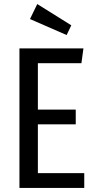

<svg xmlns="http://www.w3.org/2000/svg" viewBox="-20 -928 475 948"><path d="M392 -689 382 -616H167V-387H354V-314H167V-73H396V0H76V-689ZM164 -908 332 -803 309 -755 128 -834Z"/></svg>

Font: Fira Sans Extra Condensed
Style: Regular
Weight: 400
Width: 1
Designer: Carrois Corporate & Edenspiekermann AG
Foundry: Carrois Corporate GbR & Edenspiekermann AG
Version: Version 4.203